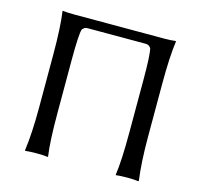

<svg xmlns="http://www.w3.org/2000/svg" viewBox="-97 -753 901 861"><g transform="rotate(15 354.0 -322.5)"><path d="M564 -645Q579.1 -645 592.3 -645.8Q605.5 -646.5 610.8 -647.5L616.2 -647.9L617.2 -645Q606.9 -573.7 606.9 -444.8V-200.2Q606.9 -82 618.2 0L616.2 2.9Q598.1 0 564 0Q548.3 0 535.4 0.7Q522.5 1.5 517.6 2L512.2 2.9L511.2 0Q521 -66.4 521 -200.2V-444.8Q521 -560.5 513.2 -587.9Q507.3 -595.2 502.4 -598.1Q497.6 -601.1 486.8 -601.1H221.2Q210.4 -601.1 205.6 -598.1Q200.7 -595.2 194.8 -587.9Q187 -560.5 187 -444.8V-200.2Q187 -66.4 196.8 0L195.8 2.9Q179.2 0 144 0Q128.9 0 115.7 0.7Q102.5 1.5 97.2 2L91.8 2.9L89.8 0Q101.1 -82 101.1 -200.2V-444.8Q101.1 -573.7 90.8 -645L91.8 -647.9Q109.9 -645 144 -645Z"/></g></svg>

Font: Linux Biolinum G
Style: Regular
Weight: 400
Designer: Philipp H. Poll
Foundry: Philipp H. Poll
Version: Version 1.1.0 ; ttfautohint (v1.6)